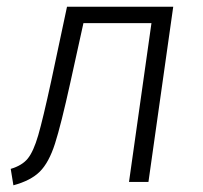

<svg xmlns="http://www.w3.org/2000/svg" viewBox="-20 -543 605 573"><path d="M423 0H365L432 -474H229L190 -297Q162 -170 144 -114Q126 -58 99 -31Q72 -4 20 10L12 -39Q46 -49 63 -70Q80 -91 94 -139Q108 -187 133 -302L180 -523H497Z"/></svg>

Font: Fira Sans Light
Style: Italic
Weight: 300
Italic angle: -8°
Designer: bBox Type GmbH & Carrois Corporate GbR & Edenspiekermann AG
Foundry: bBox Type GmbH & Carrois Corporate GbR & Edenspiekermann AG
Version: Version 4.301